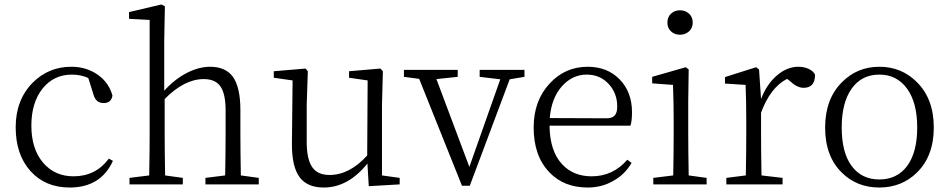

<svg xmlns="http://www.w3.org/2000/svg" viewBox="-20 -823 4239 857"><path d="M291 14Q182 14 116 -59.5Q50 -133 50 -255Q50 -377 126 -454Q197 -525 298 -525Q365 -525 415.5 -490Q466 -455 482 -396Q476 -363 443 -363Q407 -363 397 -402L374 -475Q340 -490 301 -490Q221 -490 171 -429Q120 -366 120 -262Q120 -158 173 -96Q225 -36 308 -36Q407 -36 466 -115L484 -105Q430 14 291 14Z M558 0V-29L646 -40Q648 -150 648 -227V-734L556 -739V-769L700 -803L716 -795L713 -641V-418Q759 -469 813 -497Q867 -525 918 -525Q986 -525 1019 -481Q1053 -434 1053 -332V-227Q1053 -150 1055 -40L1135 -29V0H897V-29L985 -40Q987 -150 987 -227V-331Q987 -407 962 -440Q939 -470 889 -470Q803 -470 715 -381V-227Q715 -150 717 -40L796 -29V0Z M1425 14Q1353 14 1319 -30Q1282 -77 1283 -184L1286 -464L1202 -476V-505L1344 -517L1354 -505L1349 -355V-190Q1349 -110 1375 -75Q1399 -42 1451 -42Q1540 -42 1619 -129L1621 -464L1538 -476V-505L1678 -517L1689 -505L1685 -355V-40L1764 -29V0L1626 8L1620 -93Q1534 14 1425 14Z M2042 6 1851 -471 1783 -480V-511H2023V-480L1928 -470L2075 -78L2213 -469L2121 -480V-511H2321V-480L2255 -469L2077 6Z M2603 14Q2497 14 2432 -54Q2362 -127 2362 -254Q2362 -374 2434 -451Q2503 -525 2603 -525Q2691 -525 2746 -468.5Q2801 -412 2801 -322Q2801 -283 2794 -262H2433Q2434 -150 2488 -91Q2538 -36 2621 -36Q2716 -36 2780 -110L2799 -96Q2769 -44 2718 -16Q2667 14 2603 14ZM2688 -295Q2714 -295 2725 -309Q2735 -321 2735 -348Q2735 -406 2698 -447Q2659 -490 2599 -490Q2536 -490 2490 -440Q2441 -386 2434 -296Z M2896 0V-29L2985 -40Q2987 -150 2987 -227V-282Q2987 -365 2984 -444L2891 -451V-480L3041 -523L3054 -513L3052 -376V-227Q3052 -150 3054 -40L3134 -29V0ZM2959 -722Q2959 -747 2975 -762Q2991 -777 3015 -777Q3039 -777 3055.5 -762Q3072 -747 3072 -722Q3072 -698 3055.5 -683Q3039 -668 3015 -668Q2991 -668 2975 -683Q2959 -698 2959 -722Z M3222 0V-29L3309 -40Q3311 -150 3311 -227V-281Q3311 -372 3308 -444L3216 -450V-479L3355 -523L3368 -513L3377 -381Q3402 -447 3447.5 -486Q3493 -525 3543 -525Q3569 -525 3589.5 -515.5Q3610 -506 3618 -490Q3618 -431 3567 -431Q3538 -431 3506 -461L3493 -471Q3418 -432 3377 -320V-227Q3377 -152 3379 -40L3473 -29V0Z M3738 -52Q3663 -125 3663 -253.5Q3663 -382 3739 -457Q3807 -525 3905 -525Q4004 -525 4072 -457Q4148 -382 4148 -254Q4148 -126 4072 -52Q4004 14 3904.5 14Q3805 14 3738 -52ZM4029 -82Q4074 -143 4074 -254Q4074 -365 4028.5 -427.5Q3983 -490 3905 -490Q3826 -490 3781.5 -427.5Q3737 -365 3737 -253.5Q3737 -142 3781.5 -82Q3826 -22 3905 -22Q3984 -22 4029 -82Z"/></svg>

Font: GenRyuMin TW L
Style: Regular
Weight: 300
Version: Version 1.501;PS 1;hotconv 16.6.51;makeotf.lib2.5.65220